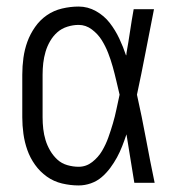

<svg xmlns="http://www.w3.org/2000/svg" viewBox="-20 -558 540 586"><path d="M220 8Q239 8 257.5 1.5Q276 -5 290.5 -17.5Q305 -30 316.5 -45.5Q328 -61 337 -77.5Q346 -94 353 -112Q360 -130 366 -148Q372 -111 378 -74Q384 -37 390 0H452Q438 -67 425.5 -134.5Q413 -202 398 -269Q412 -334 424.5 -399.5Q437 -465 450 -530H388Q382 -497 377 -463Q372 -429 366 -396V-392Q365 -391 365 -390Q365 -389 365 -388Q356 -415 344 -440.5Q332 -466 315 -488Q298 -510 273 -524Q248 -538 220 -538Q195 -538 169.5 -532Q144 -526 123 -511.5Q102 -497 87 -475.5Q72 -454 63.5 -430.5Q55 -407 51.5 -381.5Q48 -356 48 -330V-200Q48 -175 51.5 -149.5Q55 -124 63.5 -100Q72 -76 87 -55Q102 -34 123 -19Q144 -4 169.5 2Q195 8 220 8ZM220 -49Q203 -49 185.5 -54Q168 -59 155 -71Q142 -83 133 -98.5Q124 -114 119 -130.5Q114 -147 112 -164.5Q110 -182 110 -200V-330Q110 -348 112 -365.5Q114 -383 119 -400Q124 -417 133 -432.5Q142 -448 155 -459.5Q168 -471 185.5 -476.5Q203 -482 220 -482Q242 -482 260.5 -468Q279 -454 290.5 -435.5Q302 -417 310 -396.5Q318 -376 324 -354.5Q330 -333 335 -311.5Q340 -290 345 -269Q340 -247 335.5 -225Q331 -203 324.5 -181Q318 -159 310.5 -138Q303 -117 291.5 -97.5Q280 -78 261.5 -63.5Q243 -49 220 -49Z"/></svg>

Font: Iosevka SS09 Light
Style: Regular
Weight: 300
Monospace: yes
Designer: Belleve Invis
Foundry: Belleve Invis
Version: Version 5.2.1; ttfautohint (v1.8.3)